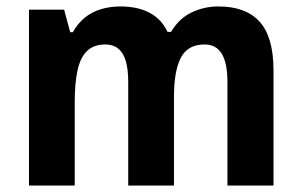

<svg xmlns="http://www.w3.org/2000/svg" viewBox="-20 -576 936 596"><path d="M658 -556Q743 -556 786 -508.5Q829 -461 829 -357V0H686V-321Q686 -380 668.5 -409Q651 -438 615 -438Q563 -438 541.5 -397Q520 -356 520 -275V0H378V-321Q378 -361 370.5 -386.5Q363 -412 347 -425Q331 -438 307 -438Q271 -438 250 -417.5Q229 -397 220.5 -357Q212 -317 212 -259V0H70V-546H179L198 -476H206Q221 -503 243 -521Q265 -539 293.5 -547.5Q322 -556 353 -556Q408 -556 445 -536Q482 -516 500 -477H511Q535 -518 574 -537Q613 -556 658 -556Z"/></svg>

Font: Noto Sans SemiCondensed
Style: Regular
Weight: 400
Width: 4
Version: Version 2.013